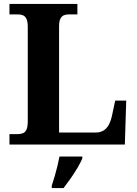

<svg xmlns="http://www.w3.org/2000/svg" viewBox="-20 -734 694 975"><path d="M28 0V-53H70Q84.6 -53 96.3 -57.5Q108 -62 114.5 -76Q121 -90 121 -118V-596Q121 -624.9 114.3 -638.4Q107.6 -652 96.3 -656.5Q85 -661 70 -661H28V-714H373V-661H331Q317.3 -661 305.8 -657Q294.3 -652.9 287.2 -639.9Q280 -626.9 280 -600V-61H466Q489 -61 505.5 -71Q522 -81 532.5 -100.5Q543 -120 549 -148L565 -223H621L614 0ZM243 208Q250 188 257.5 162Q265 136 271.5 109.5Q278 83 282 61H398V71Q389 92 373 119Q357 146 338.5 172.5Q320 199 303 221H243Z"/></svg>

Font: Noto Serif Kannada
Style: Regular
Weight: 400
Designer: Universal Thirst, Indian Type Foundry and the Monotype Design Team
Foundry: Monotype Imaging Inc.
Version: Version 2.003